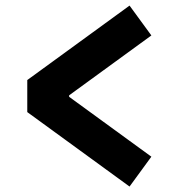

<svg xmlns="http://www.w3.org/2000/svg" viewBox="-20 -690 660 704"><path d="M455 -669.5 80 -396.5V-279L455 -6L535 -115.5L233.5 -335V-340.5L535 -560Z"/></svg>

Font: Monaspace Argon ExtraBold
Style: Bold
Weight: 800
Designer: Riley Cran & the Lettermatic Team
Foundry: Lettermatic
Version: Version 1.000 (Monaspace Argon)